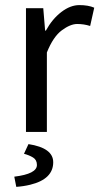

<svg xmlns="http://www.w3.org/2000/svg" viewBox="-20 -518 390 754"><path d="M164.1 0H82V-485.8H149.9L157.2 -397.9H160.2Q185.1 -443.4 220.7 -470.7Q256.3 -498 291.5 -498Q326.7 -498 350.1 -487.8L334 -416Q309.6 -423.8 283.2 -423.8Q256.3 -423.8 222.7 -398.9Q189 -374 164.1 -312ZM189 119.1Q189 185.5 98.6 207.5Q72.3 213.9 43.9 215.8L36.1 175.8Q125 165 125 129.9Q125 109.9 109.9 100.6Q94.7 91.3 74.2 85.9L91.8 47.9Q189 63 189 119.1Z"/></svg>

Font: SourceSansPro-Regular
Style: Regular
Weight: 400
Designer: Paul D. Hunt
Foundry: Adobe Systems Incorporated
Version: Version 1.050;PS Version 1.000;hotconv 1.0.70;makeotf.lib2.5